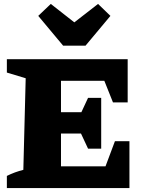

<svg xmlns="http://www.w3.org/2000/svg" viewBox="-20 -959 735 979"><path d="M566 -239H640V0H15V-62Q55 -82 99 -93L111 -560L15 -589V-657H631V-437H556L512 -547H291V-387H395L429 -460H496V-201H429L393 -278H291V-111H518ZM302 -726 175 -878 239 -939 359 -845 480 -939 543 -878 416 -726Z"/></svg>

Font: Piazzolla SC ExtraBold
Style: Regular
Weight: 800
Designer: Juan Pablo del Peral
Foundry: Huerta Tipografica
Version: Version 1.330